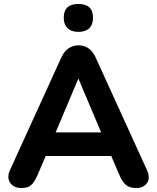

<svg xmlns="http://www.w3.org/2000/svg" viewBox="-20 -942 793 970"><path d="M376 -781Q340 -781 321 -800Q302 -819 302 -852Q302 -922 376 -922Q450 -922 450 -852Q450 -818 431 -799.5Q412 -781 376 -781ZM89 8Q49 8 31 -19Q13 -46 32 -86L289 -650Q304 -683 326.5 -698Q349 -713 377 -713Q405 -713 427 -698Q449 -683 464 -650L721 -86Q741 -45 723.5 -18.5Q706 8 668 8Q635 8 616.5 -7.5Q598 -23 584 -56L542 -154H211L169 -56Q154 -22 137.5 -7Q121 8 89 8ZM375 -543 261 -273H491L377 -543Z"/></svg>

Font: Chiron GoRound TC
Style: Bold
Weight: 700
Designer: Ryoko NISHIZUKA 西塚涼子 (kana, bopomofo & ideographs); Paul D. Hunt (Latin, Greek & Cyrillic); Sandoll Communications 산돌커뮤니
Foundry: Adobe
Version: Version 1.000;hotconv 1.1.1;makeotfexe 2.6.0